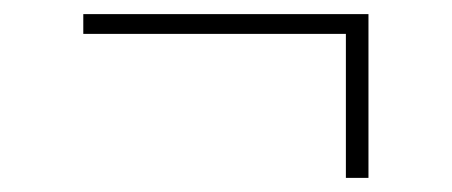

<svg xmlns="http://www.w3.org/2000/svg" viewBox="-20 -364 640 272"><path d="M470 -112V-316H98V-344H502V-112Z"/></svg>

Font: TypoPRO Source Code Pro
Style: Regular
Weight: 200
Monospace: yes
Designer: Paul D. Hunt, Teo Tuominen
Foundry: Adobe Systems Incorporated
Version: Version 2.010;PS 1.0;hotconv 1.0.84;makeotf.lib2.5.63406